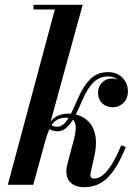

<svg xmlns="http://www.w3.org/2000/svg" viewBox="-20 -770 568 800"><path d="M12.5 0 208.5 -730.5H119.5V-750H324.5L118.5 0ZM332 10Q296.5 10 276.5 -7Q256.5 -24 256.5 -56.5Q256.5 -64.5 258.2 -74.5Q260 -84.5 262.5 -92.5L276 -144Q281 -164 287.5 -187.2Q294 -210.5 295.5 -231.5Q297 -252.5 288.5 -266Q280 -279.5 255.5 -279.5Q226 -279.5 209.8 -265.2Q193.5 -251 185 -230.2Q176.5 -209.5 170.5 -190H159Q170 -234 186 -257Q202 -280 222 -288.2Q242 -296.5 265 -296.5Q293 -296.5 317 -285.8Q341 -275 357 -254Q373 -233 378 -201.5Q383 -170 375 -127.5L358 -51.5Q357.5 -49 357 -45.5Q356.5 -42 356.5 -40.5Q356.5 -26 373.5 -26Q390 -26 407.8 -39.8Q425.5 -53.5 444.8 -83.8Q464 -114 485 -164.5L504 -158Q471 -73 430.2 -31.5Q389.5 10 332 10ZM219 -223Q208 -223 197.8 -226.5Q187.5 -230 181 -235.5L188.5 -254.5Q194 -248 201.2 -245Q208.5 -242 219 -242Q237 -242 251.5 -259Q266 -276 279 -303Q292 -330 305 -360.5Q327 -411.5 356.2 -440.5Q385.5 -469.5 430.5 -469.5Q455 -469.5 473.5 -459Q492 -448.5 502.5 -430.2Q513 -412 513 -389.5Q513 -359.5 494.2 -341.2Q475.5 -323 450 -323Q423.5 -323 406 -339.2Q388.5 -355.5 388.5 -384.5Q388.5 -409.5 405.5 -426.2Q422.5 -443 446.5 -443Q459.5 -443 474.8 -436.8Q490 -430.5 501 -418.5Q512 -406.5 512 -389.5H493Q493 -406.5 485.5 -420.5Q478 -434.5 464 -443Q450 -451.5 429.5 -451.5Q395 -451.5 370 -427.2Q345 -403 325 -356.5Q311 -324 296 -293.2Q281 -262.5 262.2 -242.8Q243.5 -223 219 -223Z"/></svg>

Font: Bodoni Moda 11pt SemiBold
Style: Italic
Weight: 600
Italic angle: -13°
Designer: Owen Earl
Foundry: indestructible type
Version: Version 2.004